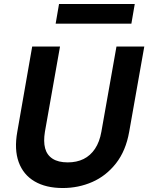

<svg xmlns="http://www.w3.org/2000/svg" viewBox="-20 -934 746 966"><path d="M296 12Q211 12 154 -21.5Q97 -55 74 -118.5Q51 -182 67 -271L142 -700H282L206 -271Q198 -222 207 -188Q216 -154 244.5 -135.5Q273 -117 321 -117Q366 -117 400.5 -134Q435 -151 458 -185.5Q481 -220 490 -271L566 -700H706L630 -271Q613 -175 563.5 -112Q514 -49 444.5 -18.5Q375 12 296 12ZM260 -815 277 -914H658L641 -815Z"/></svg>

Font: DM Sans 17pt ExtraBold
Style: Italic
Weight: 800
Italic angle: -10°
Version: Version 4.004;gftools[0.9.30]